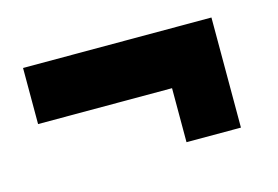

<svg xmlns="http://www.w3.org/2000/svg" viewBox="-49 -455 641 443"><g transform="rotate(-15 271.0 -233.5)"><path d="M480 -365V-102H350V-231H30V-365Z"/></g></svg>

Font: Piazzolla Black
Style: Regular
Weight: 900
Designer: Juan Pablo del Peral
Foundry: Huerta Tipografica
Version: Version 1.330